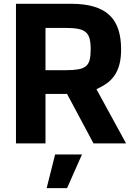

<svg xmlns="http://www.w3.org/2000/svg" viewBox="-20 -747 696 1000"><path d="M350.1 -727.3Q418.7 -727.3 468 -712.9Q517.4 -698.5 549 -669.2Q580.6 -639.9 595.7 -595.2Q610.8 -550.4 610.8 -489.7Q610.8 -445.7 602.3 -412.8Q593.8 -380 577.4 -355.5Q561.1 -331 537.1 -313.6Q513.1 -296.2 482.2 -282.7L636.7 0H467L329.2 -257.8H217V0H63.2V-727.3ZM217 -381.4H321.4Q361.2 -381.4 386.5 -385.7Q411.9 -389.9 426.7 -401.8Q441.4 -413.7 446.9 -434.8Q452.4 -456 452.4 -489.7Q452.4 -523.4 446.7 -545.3Q441.1 -567.1 426.5 -579.5Q411.9 -592 386.4 -596.8Q360.8 -601.6 320.7 -601.6H217ZM223 233 267 57.5H407L329.2 233Z"/></svg>

Font: Cannonade
Style: Bold
Weight: 700
Designer: Rasmus Andersson
Foundry: rsms
Version: Version 3.012;git-f93a4a705